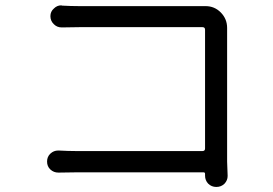

<svg xmlns="http://www.w3.org/2000/svg" viewBox="-20 -703 1040 731"><path d="M846.7 -33.2Q846.7 -16.6 835 -3.9Q822.3 8.8 803.7 8.8Q785.2 8.8 772.5 -3.9Q760.7 -16.6 760.7 -34.2Q760.7 -35.2 760.7 -36.1Q760.7 -39.1 760.7 -41Q760.7 -46.9 754.9 -46.9H272.5Q240.2 -46.9 204.1 -45.9Q203.1 -45.9 202.1 -45.9Q184.6 -45.9 171.9 -57.6Q159.2 -69.3 159.2 -87.9Q159.2 -106.4 171.9 -118.2Q184.6 -129.9 201.2 -129.9Q202.1 -129.9 204.1 -129.9Q240.2 -127.9 269.5 -127.9H751Q760.7 -127.9 760.7 -137.7V-589.8Q760.7 -599.6 751 -599.6H282.2Q255.9 -599.6 216.8 -598.6Q215.8 -598.6 214.8 -598.6Q197.3 -598.6 185.5 -610.4Q171.9 -623 171.9 -641.6Q171.9 -659.2 185.5 -670.9Q197.3 -682.6 212.9 -682.6Q214.8 -682.6 216.8 -681.6Q250 -679.7 281.2 -679.7H762.7Q796.9 -679.7 820.8 -655.3Q844.7 -630.9 844.7 -596.7V-87.9Z"/></svg>

Font: Gen Jyuu GothicX Regular
Style: Regular
Weight: 400
Designer: [Source Han Sans]
Ryoko NISHIZUKA  (kana & ideographs); Paul D. Hunt (Latin, Greek & Cyrillic); Wenlong ZHANG  (bopomofo
Version: Version 1.002.20150607